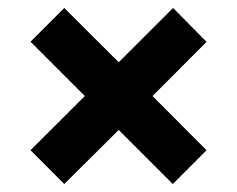

<svg xmlns="http://www.w3.org/2000/svg" viewBox="-20 -606 599 485"><path d="M416.5 -141.2 279.9 -277.8 142.3 -141.2 57.1 -226.5 194.3 -363.4 57.1 -500.7 142.3 -585.9 279.9 -448.7 417.2 -585.9 501.8 -500.3 365.2 -363.4 501.8 -226.5Z"/></svg>

Font: Hepta Slab ExtraLight
Style: Regular
Weight: 200
Designer: Michael LaGattuta
Foundry: Michael LaGattuta
Version: Version 1.100